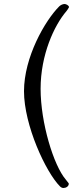

<svg xmlns="http://www.w3.org/2000/svg" viewBox="-20 -730 415 960"><path d="M297 210C310 210 324 202 324 188C324 186 310 170 309 168C248 97 183 -116 183 -286C183 -456 251 -603 312 -674C314 -676 325 -692 325 -694C325 -703 310 -710 303 -710C293 -710 282 -704 276 -698C205 -627 100 -444 100 -274C100 -104 209 131 280 202C285 207 291 210 297 210Z"/></svg>

Font: Garamond-Math
Style: Regular
Weight: 400
Version: Version 2019-08-16